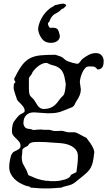

<svg xmlns="http://www.w3.org/2000/svg" viewBox="-20 -757 592 1060"><path d="M149.9 278.8Q144.5 273.4 136.5 271.5Q128.4 269.5 123 268.6Q105.5 262.2 88.6 252.7Q71.8 243.2 59.1 230.2Q46.4 217.3 38.6 200.9Q30.8 184.6 30.8 164.6Q30.8 158.7 31.7 148.2Q32.7 137.7 34.9 126.2Q37.1 114.7 40.3 104.5Q43.5 94.2 47.9 89.4Q50.8 83.5 58.3 79.8Q65.9 76.2 73.7 72.3Q81.5 68.4 87.4 63Q93.3 57.6 93.3 48.8Q93.3 35.2 85.9 25.9Q78.6 16.6 69.6 8.3Q60.5 0 53.2 -9.3Q45.9 -18.6 45.9 -32.2Q45.9 -38.1 46.4 -45.2Q46.9 -52.2 48.1 -59.3Q49.3 -66.4 51.3 -73Q53.2 -79.6 56.2 -84.5Q59.1 -88.4 63.2 -94Q67.4 -99.6 72 -105.5Q76.7 -111.3 81.3 -116.2Q85.9 -121.1 89.8 -124Q94.7 -127.4 99.4 -129.4Q104 -131.3 107.7 -133.5Q111.3 -135.7 113.8 -138.4Q116.2 -141.1 116.2 -146Q116.2 -152.8 113.3 -159.2Q110.4 -165.5 105.7 -171.4Q101.1 -177.2 95.5 -183.1Q89.8 -189 84 -194.3L80.1 -198.7Q76.7 -202.6 76.2 -203.6Q75.7 -204.6 74.7 -204.6Q75.2 -205.1 72 -213.6Q68.8 -222.2 65.2 -233.4Q61.5 -244.6 58.3 -255.6Q55.2 -266.6 55.2 -272L56.2 -288.1Q56.2 -295.9 59.6 -297.6Q63 -299.3 65.4 -302.2Q64.5 -306.2 61.5 -310.3Q58.6 -314.5 58.6 -323.7Q58.6 -324.2 60.3 -327.1Q62 -330.1 63 -331.1Q84 -374 103 -398.7Q122.1 -423.3 146.2 -435.8Q170.4 -448.2 203.1 -451.4Q235.8 -454.6 284.2 -454.6H286.1Q295.9 -450.7 306.6 -447.8Q317.4 -444.8 326.7 -438.5L339.4 -427.2Q347.7 -420.9 358.9 -417.2Q370.1 -413.6 382.3 -409.7L398.9 -406.2Q401.9 -404.8 405.8 -404.8H406.7Q411.1 -404.8 414.6 -407.7Q418 -410.6 421.1 -414.6Q424.3 -418.5 427.5 -422.9Q430.7 -427.2 433.6 -430.2Q449.7 -443.4 468.8 -453.6Q487.8 -463.9 509.8 -463.9Q529.8 -463.9 541 -451.2Q552.2 -438.5 552.2 -420.9Q552.2 -414.1 551.5 -405.8Q550.8 -397.5 547.6 -390.4Q544.4 -383.3 537.4 -378.4Q530.3 -373.5 518.1 -373.5Q509.8 -384.3 503.4 -387.2Q497.1 -390.1 488.8 -390.1H469.2Q459 -390.1 450 -380.4Q440.9 -370.6 434.6 -356.7Q428.2 -342.8 424.6 -328.1Q420.9 -313.5 420.9 -303.2L426.3 -263.7Q426.3 -246.6 420.2 -231.9Q414.1 -217.3 405.8 -204.6Q398.4 -194.8 393.8 -183.3Q389.2 -171.9 378.9 -165.5L370.6 -162.1Q352.1 -155.3 339.4 -149.7Q326.7 -144 314.5 -140.1Q302.2 -136.2 287.8 -134Q273.4 -131.8 251.5 -131.8H238.8L167.5 -136.7Q140.1 -136.7 124.8 -121.1Q109.4 -105.5 109.4 -77.6V-71.8Q113.3 -58.6 118.7 -53.5Q124 -48.3 130.9 -46.9Q137.7 -45.4 145.8 -44.7Q153.8 -43.9 163.6 -39.1Q173.3 -40 183.6 -41Q193.8 -42 204.1 -42Q207.5 -42 211.7 -41.7Q215.8 -41.5 220.2 -40.5H251.5L279.3 -33.7H293.5Q301.8 -33.7 305.4 -34.2Q309.1 -34.7 314.5 -34.7Q316.9 -34.7 319.8 -34.7Q322.8 -34.7 328.1 -33.7Q334.5 -32.7 340.8 -30.3Q347.2 -27.8 355.5 -26.9H389.2Q394.5 -26.9 400.1 -24.7Q405.8 -22.5 411.1 -19.8Q416.5 -17.1 421.1 -14.4Q425.8 -11.7 428.7 -10.7Q435.1 -6.3 440.7 -3.9Q446.3 -1.5 450.7 0.7Q455.1 2.9 458 5.1Q460.9 7.3 461.9 10.7Q464.4 14.6 469.7 21.2Q475.1 27.8 481 36.6Q486.8 45.4 492.4 56.4Q498 67.4 500.5 79.6Q500.5 83.5 500.5 85.7Q500.5 87.9 499.5 91.3Q496.6 118.7 492.7 136.5Q488.8 154.3 481.4 168Q474.1 181.6 461.9 193.6Q449.7 205.6 429.7 221.2Q414.1 233.4 398.4 246.6Q382.8 259.8 364.7 265.1L329.1 274.4Q327.6 274.4 324.2 276.1Q320.8 277.8 319.8 278.8Q305.2 279.8 294.7 280.5Q284.2 281.2 274.7 282Q265.1 282.7 255.1 283Q245.1 283.2 231.9 283.2Q220.7 283.2 211.2 283Q201.7 282.7 192.4 282Q183.1 281.2 173.1 280.5Q163.1 279.8 149.9 278.8ZM102.1 94.7Q101.1 100.1 100.6 104.7Q100.1 109.4 100.1 114.7Q100.1 121.6 101.3 128.4Q102.5 135.3 105 143.6Q105 144 107.7 148.9Q110.4 153.8 114 160.4Q117.7 167 120.8 173.1Q124 179.2 125.5 181.6Q127.9 185.5 129.4 190.2Q130.9 194.8 132.3 199.2Q133.8 203.6 135.3 206.8Q136.7 210 139.6 211.4Q146.5 213.9 156.2 218Q166 222.2 170.9 224.6Q178.7 228 189 231.2Q199.2 234.4 209.5 236.6Q219.7 238.8 228.3 240.2Q236.8 241.7 241.2 241.7Q242.7 241.7 243.2 241.2Q243.7 241.2 243.7 240.7Q251.5 242.7 259 242.9Q266.6 243.2 273.4 243.2Q283.2 243.2 292 242.7Q300.8 242.2 309.6 240.7Q318.8 238.3 328.6 236.3Q338.4 234.4 346.9 231Q355.5 227.5 362.1 222.4Q368.7 217.3 372.1 208L401.9 193.4Q404.8 170.4 407.5 150.1Q410.2 129.9 410.2 106.4Q410.2 84.5 399.2 70.3Q388.2 56.2 371.6 47.9Q355 39.6 335.4 36.1Q315.9 32.7 298.8 32.2Q275.4 31.2 253.4 29.1Q231.4 26.9 209 26.9Q205.1 26.9 198.5 26.6Q191.9 26.4 185.5 26.4Q173.3 26.4 162.6 27.8Q151.9 29.3 144 34.7Q141.6 37.1 137.7 42Q133.8 46.9 133.3 48.3Q129.9 50.8 124.8 52.7Q119.6 54.7 115 57.6Q110.4 60.5 106.9 64.2Q103.5 67.9 103.5 72.8ZM144 -232.9Q147 -227.5 149.2 -224.9Q151.4 -222.2 154.1 -220Q156.7 -217.8 159.7 -214.8Q162.6 -211.9 167 -207Q172.9 -199.2 177.7 -190.2Q182.6 -181.2 188.5 -173.3Q194.3 -165.5 202.1 -160.4Q210 -155.3 221.7 -155.3Q238.8 -155.3 252 -159.4Q265.1 -163.6 275.6 -171.1Q286.1 -178.7 294.9 -189.2Q303.7 -199.7 312 -211.9Q318.8 -220.2 326.4 -226.8Q334 -233.4 335.9 -243.2Q338.9 -253.4 340.6 -267.3Q342.3 -281.2 343.3 -292.5Q339.8 -314.9 335.9 -332.3Q332 -349.6 324.2 -362.5Q316.4 -375.5 302.2 -384.5Q288.1 -393.6 264.2 -398.9Q255.9 -400.9 248.5 -405.3Q241.2 -409.7 234.4 -409.7Q223.6 -409.7 212.4 -404.5Q201.2 -399.4 191.2 -391.8Q181.2 -384.3 173.1 -375.5Q165 -366.7 160.2 -359.9Q156.7 -349.1 150.9 -342.5Q145 -335.9 139.6 -326.2V-272.9Q139.6 -262.7 140.1 -253.7Q140.6 -244.6 144 -232.9ZM345.2 -727.5Q345.2 -726.6 344.7 -725.6Q344.2 -724.6 342.8 -723.1Q341.3 -721.2 336.9 -716.8Q332.5 -712.4 331.5 -711.4Q331.1 -711.4 329.1 -710.4Q327.1 -709.5 325 -708.5Q322.8 -707.5 320.8 -706.5Q318.8 -705.6 318.4 -705.1Q317.4 -704.1 313.7 -700.4Q310.1 -696.8 309.1 -695.8Q298.3 -687.5 285.4 -681.2Q272.5 -674.8 264.2 -661.6Q263.7 -661.1 262.2 -658.9Q260.7 -656.7 259.3 -653.8Q257.8 -650.9 256.6 -648.2Q255.4 -645.5 254.9 -644Q254.4 -643.6 253.4 -640.6Q252.9 -639.2 252.4 -637.2Q252 -636.7 248.8 -633.8Q245.6 -630.9 245.6 -630.4Q245.1 -629.9 245.1 -628.2Q245.1 -626.5 245.1 -625.5Q245.1 -619.6 248.3 -613Q251.5 -606.4 256.8 -603Q260.7 -603.5 264.9 -603.8Q269 -604 272.9 -604Q283.2 -604 291.5 -600.1Q299.8 -596.2 303.7 -584Q304.2 -583.5 305.2 -580.3Q306.2 -577.1 307.1 -573.2Q308.1 -569.3 309.1 -565.2Q310.1 -561 310.5 -559.1Q310.5 -548.3 305.9 -541Q301.3 -533.7 294.2 -529.1Q287.1 -524.4 278.3 -522.5Q269.5 -520.5 261.2 -520.5Q234.4 -520.5 219.5 -534.4Q204.6 -548.3 195.3 -573.2Q195.3 -573.7 193.4 -580.8Q191.4 -587.9 190.4 -591.8Q190.4 -607.9 195.8 -624.8Q201.2 -641.6 210 -657.5Q218.8 -673.3 230.5 -686.8Q242.2 -700.2 254.9 -710Q257.8 -712.9 261.2 -714.6Q264.6 -716.3 268.3 -718.3Q272 -720.2 275.1 -722.2Q278.3 -724.1 281.2 -727.5Q293.5 -730 305.7 -733.4Q317.9 -736.8 329.1 -736.8Q334 -736.8 338.6 -734.6Q343.3 -732.4 345.2 -727.5Z"/></svg>

Font: IM FELL English
Style: Regular
Weight: 400
Designer: Igino Marini
Foundry: Igino Marini
Version: 3.00